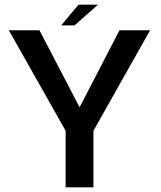

<svg xmlns="http://www.w3.org/2000/svg" viewBox="-20 -805 690 825"><path d="M262 0H381.5V-243L625 -675H493.5L322 -344L149.5 -675H18L262 -243ZM243 -696H300.5L401 -785H317.5Z"/></svg>

Font: Anybody Medium
Style: Regular
Weight: 500
Designer: Tyler Finck
Foundry: Etcetera Type Company
Version: Version 1.110